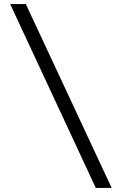

<svg xmlns="http://www.w3.org/2000/svg" viewBox="-20 -720 569 944"><path d="M451 204 30 -700H107L529 204Z"/></svg>

Font: Red Hat Display VF
Style: Regular
Weight: 300
Designer: Pentagram, MCKL
Foundry: Pentagram, MCKL
Version: Version 1.023